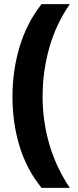

<svg xmlns="http://www.w3.org/2000/svg" viewBox="-20 -746 377 924"><path d="M40 -280Q40 -408 75 -523Q110 -638 180 -726H316Q250 -631 217.5 -517Q185 -403 185 -281Q185 -162 218 -50Q251 62 316 158H180Q109 71 74.5 -41Q40 -153 40 -280Z"/></svg>

Font: Noto Sans SemiCondensed ExtraBold
Style: Regular
Weight: 800
Width: 4
Designer: Monotype Design Team
Foundry: Monotype Imaging Inc.
Version: Version 2.013; ttfautohint (v1.8.4.7-5d5b)